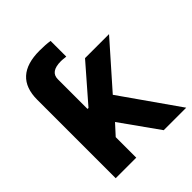

<svg xmlns="http://www.w3.org/2000/svg" viewBox="-201 -836 955 955"><g transform="rotate(-45 276.5 -358.5)"><path d="M252 -200.2 201.2 -144.5V0H56.6V-551.8Q56.6 -716.8 237.3 -716.8Q281.2 -716.8 310.5 -711.9V-601.6L300.8 -602.5Q285.2 -604.5 275.4 -604.5Q201.2 -604.5 201.2 -551.8V-342.8H208L371.1 -530.3H540L339.8 -303.7L552.7 0H394.5Z"/></g></svg>

Font: Pretendard JP
Style: Bold
Weight: 700
Designer: Base glyphs from Inter by Rasmus Andersson; Hangeul glyphs from Noto Sans CJK(Source Han Sans) by Jang Soo-young and Kan
Foundry: Kil Hyung-jin
Version: Version 1.309